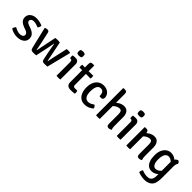

<svg xmlns="http://www.w3.org/2000/svg" viewBox="240 -2088 3660 3660"><g transform="rotate(45 2070.0 -258.0)"><path d="M31 -37Q32 -54 42 -75.2Q52 -96.5 65 -109Q96.5 -92 132.5 -78.2Q168.5 -64.5 205.5 -64.5Q246.5 -64.5 270.5 -82Q294.5 -99.5 295 -127Q295 -148 279 -166Q263 -184 232 -195.5L174 -216.5Q139.5 -229.5 110.8 -248.2Q82 -267 64.8 -294.2Q47.5 -321.5 47.5 -359Q47.5 -405 70.5 -438Q93.5 -471 133.8 -488.8Q174 -506.5 224 -506.5Q264.5 -506.5 310.2 -496Q356 -485.5 387 -470.5Q387.5 -458 383.8 -443.2Q380 -428.5 373 -415.8Q366 -403 357 -395Q330.5 -407 295.5 -417.5Q260.5 -428 223 -428Q190.5 -428 170.8 -412Q151 -396 151 -369.5Q151 -348.5 166.2 -334.5Q181.5 -320.5 212.5 -309L274.5 -286.5Q331 -266 366.2 -230Q401.5 -194 401.5 -135.5Q401.5 -66.5 347.5 -26.8Q293.5 13 205.5 13Q153 13 108.2 -2Q63.5 -17 31 -37Z M460 -487Q477.5 -495 492.2 -498Q507 -501 520.5 -501Q541 -501 552.5 -491.5Q564 -482 568.5 -459L614 -251Q624 -204.5 632.8 -159Q641.5 -113.5 646.5 -85.5Q648 -76.5 654.5 -76.5L738.5 -491Q751 -494 770.5 -495.2Q790 -496.5 800 -496.5Q811.5 -496.5 831 -495.2Q850.5 -494 861.5 -491L943 -85.5Q945 -76.5 951 -76.5Q960 -120.5 968.8 -163.8Q977.5 -207 987.5 -251L1042 -494Q1050.5 -496 1062.5 -497Q1074.5 -498 1086 -498Q1098 -498 1112.8 -496.2Q1127.5 -494.5 1137.5 -490L1140.5 -485L1019 0.5Q1004 3 981.8 3.8Q959.5 4.5 941 4.5Q911.5 4.5 894 -4.8Q876.5 -14 869.5 -51L840.5 -190Q836 -216.5 829.5 -251.2Q823 -286 816 -324Q809 -362 802.5 -398H797.5Q791 -362 783.8 -324.5Q776.5 -287 769.5 -252.2Q762.5 -217.5 756.5 -190.5L716 0Q699 2.5 675.8 3.5Q652.5 4.5 633.5 4.5Q607 4.5 589.8 -5.5Q572.5 -15.5 564 -52Z M1367.5 0Q1357 2 1343.8 3Q1330.5 4 1316.5 4Q1302.5 4 1289 3Q1275.5 2 1264.5 0V-366.5Q1264.5 -393 1255.2 -405.8Q1246 -418.5 1221.5 -418.5H1210Q1205.5 -437 1205.5 -455Q1205.5 -464 1206.5 -473.2Q1207.5 -482.5 1210 -492.5Q1229 -495 1245.8 -496Q1262.5 -497 1273.5 -497H1286.5Q1324.5 -497 1346 -473.2Q1367.5 -449.5 1367.5 -408.5ZM1234 -627Q1234 -638 1236.2 -650.2Q1238.5 -662.5 1243 -672Q1252 -677 1267.8 -680.5Q1283.5 -684 1298 -684Q1312 -684 1328.5 -680.5Q1345 -677 1353 -672Q1357.5 -662.5 1359.8 -650Q1362 -637.5 1362 -627Q1362 -616.5 1359.8 -604Q1357.5 -591.5 1353 -582.5Q1346 -577.5 1329 -573.8Q1312 -570 1298 -570Q1283.5 -570 1267.5 -573.5Q1251.5 -577 1243 -582.5Q1238.5 -591.5 1236.2 -604Q1234 -616.5 1234 -627Z M1535.5 -581Q1535.5 -616 1547 -631.5Q1558.5 -647 1591 -647H1630L1636.5 -640V-120.5Q1636.5 -101 1646 -89.2Q1655.5 -77.5 1677.5 -77.5H1746.5Q1750.5 -66.5 1752.8 -52.8Q1755 -39 1755 -25.5Q1755 -20 1754.8 -14Q1754.5 -8 1753 -3Q1728 0.5 1699.5 2.5Q1671 4.5 1641.5 4.5Q1590.5 4.5 1563 -21.2Q1535.5 -47 1535.5 -98.5ZM1760 -494.5Q1765 -476 1765 -457Q1765 -446.5 1764 -437.2Q1763 -428 1760 -418.5L1596.5 -421L1462.5 -418.5Q1458 -437 1458 -457Q1458 -475 1462.5 -494.5L1598 -492.5Z M2119 -303Q2120.5 -335.5 2113.5 -364Q2106.5 -392.5 2087 -410Q2067.5 -427.5 2031 -427.5Q1983.5 -427.5 1957 -381.8Q1930.5 -336 1930.5 -244Q1930.5 -154 1960.2 -112.8Q1990 -71.5 2043.5 -71.5Q2078 -71.5 2108.8 -87Q2139.5 -102.5 2165.5 -122Q2179 -113.5 2192.2 -95.5Q2205.5 -77.5 2209 -60.5Q2175 -27.5 2128.5 -7.2Q2082 13 2028 13Q1974.5 13 1935.8 -7.5Q1897 -28 1872.5 -63.8Q1848 -99.5 1836 -146Q1824 -192.5 1824 -244Q1824 -313 1841.5 -363Q1859 -413 1889 -444.8Q1919 -476.5 1956.2 -491.5Q1993.5 -506.5 2033.5 -506.5Q2079 -506.5 2113 -493Q2147 -479.5 2169.5 -457.2Q2192 -435 2203.2 -408.5Q2214.5 -382 2214.5 -356Q2214.5 -330 2202 -314.5Q2189.5 -299 2162 -299Q2139 -299 2119 -303Z M2430.5 0Q2420.5 2 2407.2 3Q2394 4 2379.5 4Q2366 4 2353.2 3Q2340.5 2 2330 0V-729L2336 -735.5H2375Q2407.5 -735.5 2419 -719.8Q2430.5 -704 2430.5 -669.5ZM2722 -105.5Q2722 -79.5 2725.5 -56.2Q2729 -33 2738.5 -15.5Q2727 -6 2709.8 0.2Q2692.5 6.5 2674 6.5Q2643.5 6.5 2631.2 -10Q2619 -26.5 2619 -59V-313Q2619 -363.5 2606.2 -386.2Q2593.5 -409 2557 -409Q2531.5 -409 2502.2 -396.8Q2473 -384.5 2446.8 -362.5Q2420.5 -340.5 2404.5 -311V-410Q2438 -448.5 2486.8 -475.2Q2535.5 -502 2589.5 -502Q2636.5 -502 2665.8 -480.2Q2695 -458.5 2708.5 -421.2Q2722 -384 2722 -338Z M2990.5 0Q2980 2 2966.8 3Q2953.5 4 2939.5 4Q2925.5 4 2912 3Q2898.5 2 2887.5 0V-366.5Q2887.5 -393 2878.2 -405.8Q2869 -418.5 2844.5 -418.5H2833Q2828.5 -437 2828.5 -455Q2828.5 -464 2829.5 -473.2Q2830.5 -482.5 2833 -492.5Q2852 -495 2868.8 -496Q2885.5 -497 2896.5 -497H2909.5Q2947.5 -497 2969 -473.2Q2990.5 -449.5 2990.5 -408.5ZM2857 -627Q2857 -638 2859.2 -650.2Q2861.5 -662.5 2866 -672Q2875 -677 2890.8 -680.5Q2906.5 -684 2921 -684Q2935 -684 2951.5 -680.5Q2968 -677 2976 -672Q2980.5 -662.5 2982.8 -650Q2985 -637.5 2985 -627Q2985 -616.5 2982.8 -604Q2980.5 -591.5 2976 -582.5Q2969 -577.5 2952 -573.8Q2935 -570 2921 -570Q2906.5 -570 2890.5 -573.5Q2874.5 -577 2866 -582.5Q2861.5 -591.5 2859.2 -604Q2857 -616.5 2857 -627Z M3190 -498Q3222.5 -498 3235.2 -478.5Q3248 -459 3248 -424.5V0Q3237.5 2 3224.2 3Q3211 4 3197 4Q3183 4 3169.5 3Q3156 2 3145.5 0V-491.5L3151.5 -498ZM3538.5 -105.5Q3538.5 -79.5 3542.2 -56.2Q3546 -33 3555.5 -15.5Q3544 -6 3526.8 0.2Q3509.5 6.5 3490.5 6.5Q3460.5 6.5 3448.2 -10Q3436 -26.5 3436 -59V-313.5Q3436 -364 3423.2 -386.8Q3410.5 -409.5 3373.5 -409.5Q3348.5 -409.5 3319.2 -397.5Q3290 -385.5 3264 -363.5Q3238 -341.5 3222 -311.5V-410.5Q3255.5 -449 3304 -475.8Q3352.5 -502.5 3406.5 -502.5Q3453 -502.5 3482 -480.8Q3511 -459 3524.8 -422Q3538.5 -385 3538.5 -338.5Z M4091.5 -447.5Q4075.5 -433.5 4069.5 -407.8Q4063.5 -382 4063.5 -353V-56.5Q4063.5 0.5 4058.2 40.2Q4053 80 4042.5 107.2Q4032 134.5 4016 154Q3992.5 184 3950 202.2Q3907.5 220.5 3851 220.5Q3805 220.5 3758.5 210.5Q3712 200.5 3677.5 186.5Q3678 167.5 3685.8 145Q3693.5 122.5 3705 109.5Q3736.5 124 3774 132.2Q3811.5 140.5 3841 140.5Q3892 140.5 3918.5 121.8Q3945 103 3954.5 71.2Q3964 39.5 3964 1V-369.5Q3964 -417 3984 -454.2Q4004 -491.5 4053 -501Q4065.5 -493.5 4077 -477.5Q4088.5 -461.5 4091.5 -447.5ZM3657 -246Q3657 -335 3685 -392.5Q3713 -450 3757 -478.2Q3801 -506.5 3848 -506.5Q3891.5 -506.5 3923.5 -493.5Q3955.5 -480.5 3978.5 -460.5Q4001.5 -440.5 4018.5 -419.5L4004.5 -331.5Q3978.5 -372.5 3940 -398.2Q3901.5 -424 3864 -424Q3835 -424 3811.8 -404.8Q3788.5 -385.5 3775.2 -346Q3762 -306.5 3762 -245Q3762 -156 3788.2 -116.8Q3814.5 -77.5 3851 -77.5Q3891.5 -77.5 3928.2 -103.5Q3965 -129.5 3985.5 -170L4001 -91Q3987.5 -68.5 3962.5 -45.5Q3937.5 -22.5 3903.8 -7Q3870 8.5 3830.5 8.5Q3773 8.5 3734.2 -23.5Q3695.5 -55.5 3676.2 -112.8Q3657 -170 3657 -246Z"/></g></svg>

Font: Signika Light
Style: Regular
Weight: 400
Version: Version 2.003;gftools[0.9.32]